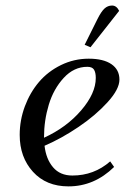

<svg xmlns="http://www.w3.org/2000/svg" viewBox="-20 -663 503 690"><path d="M50.8 -178.2Q50.8 -231 69.3 -280.8Q87.9 -330.6 120.1 -368.4Q152.3 -406.2 199.2 -429.2Q246.1 -452.1 298.8 -452.1Q351.6 -452.1 380.4 -432.4Q409.2 -412.6 409.2 -377Q409.2 -342.3 366.2 -295.2Q323.2 -248 262.2 -206.8Q201.2 -165.5 140.1 -139.2Q145.5 -91.3 170.7 -61.8Q195.8 -32.2 240.2 -32.2Q317.9 -32.2 376 -83L390.1 -63Q318.8 6.8 226.1 6.8Q146 6.8 98.4 -45.7Q50.8 -98.1 50.8 -178.2ZM138.2 -168Q219.2 -205.1 271.7 -266.4Q324.2 -327.6 324.2 -382.8Q324.2 -402.3 317.9 -412.6Q311.5 -422.9 293.9 -422.9Q245.6 -422.9 209 -383.1Q172.4 -343.3 155.3 -286.6Q138.2 -230 138.2 -169.9ZM284.2 -502 330.1 -594.2Q343.8 -621.6 355.5 -632.3Q367.2 -643.1 382.8 -643.1Q398.9 -643.1 408.2 -624L305.2 -493.2Z"/></svg>

Font: Dihjauti
Style: Bold Italic
Weight: 700
Italic angle: -9°
Designer: T. Christopher White
Version: Version 3.0.0